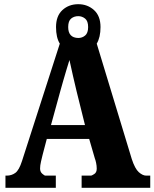

<svg xmlns="http://www.w3.org/2000/svg" viewBox="-20 -895 736 915"><path d="M6 0V-58H12Q35 -58 53 -71Q71 -84 85 -128L265 -687Q247 -716 247 -766Q247 -819 277.5 -847Q308 -875 353 -875Q397 -875 428 -847Q459 -819 459 -766Q459 -717 441 -687L608 -137Q623 -91 641.5 -74.5Q660 -58 677 -58H696V0H369V-58H414Q417 -58 429 -65.5Q441 -73 441 -91Q441 -105 438 -119Q435 -133 432 -140L405 -233H203L183 -157Q180 -145 175.5 -125.5Q171 -106 171 -92Q171 -76 181.5 -67Q192 -58 196 -58H246V0ZM353 -714Q372 -714 386 -726Q400 -738 400 -766Q400 -795 385.5 -806.5Q371 -818 353 -818Q333 -818 319 -806.5Q305 -795 305 -766Q305 -715 353 -714ZM223 -299H385L345 -460Q338 -489 328 -532.5Q318 -576 311 -609Q305 -591 297 -563.5Q289 -536 281 -509Q273 -482 268 -463Z"/></svg>

Font: Noto Serif Hebrew Condensed Black
Style: Regular
Weight: 900
Width: 3
Designer: Monotype Design Team
Foundry: Monotype Imaging Inc.
Version: Version 2.004; ttfautohint (v1.8.4.7-5d5b)